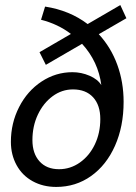

<svg xmlns="http://www.w3.org/2000/svg" viewBox="-20 -728 535 758"><path d="M370 -593Q418 -541 443 -472.5Q468 -404 468 -326Q468 -229 434 -152.5Q400 -76 339.5 -33Q279 10 202 10Q150 10 109 -12.5Q68 -35 45.5 -76Q23 -117 23 -168Q23 -242 55.5 -305.5Q88 -369 144 -406Q200 -443 266 -443Q301 -443 333.5 -429Q366 -415 380 -392Q368 -485 304 -555L161 -472L136 -522L260 -594Q209 -633 142 -650L158 -702Q255 -687 326 -633L455 -708L479 -656ZM376 -258Q376 -313 347.5 -344Q319 -375 268 -375Q224 -375 187.5 -348Q151 -321 129.5 -275.5Q108 -230 108 -175Q108 -122 136 -91Q164 -60 213 -60Q258 -60 295.5 -86.5Q333 -113 354.5 -158Q376 -203 376 -258Z"/></svg>

Font: Sarabun
Style: Italic
Weight: 400
Italic angle: -10°
Designer: Suppakit Chalermlarp | Katatrad Co.,Ltd.
Foundry: Cadson Demak Co.,Ltd.
Version: Version 1.000; ttfautohint (v1.6)